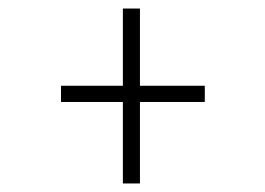

<svg xmlns="http://www.w3.org/2000/svg" viewBox="-20 -527 622 450"><path d="M268 -97V-288H123V-326H268V-507H308V-326H460V-288H308V-97Z"/></svg>

Font: Literata 18pt ExtraLight
Style: Regular
Weight: 250
Designer: Latin by Veronika Burian and Jose Scaglione. Greek by Irene Vlachou. Cyrillic by Vera Evstafieva.
Foundry: TypeTogether
Version: Version 3.103;gftools[0.9.29]